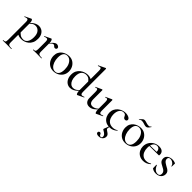

<svg xmlns="http://www.w3.org/2000/svg" viewBox="201 -2022 3594 3594"><g transform="rotate(45 1998.0 -225.0)"><path d="M30 275Q27 275 27 269Q27 263 30 263Q68 263 79.5 250Q91 237 91 194V-274Q91 -308 83.5 -323.5Q76 -339 56 -339Q47 -339 34 -335.5Q21 -332 5 -324Q1 -323 -1.5 -328.5Q-4 -334 -1 -335L119 -393Q122 -395 126 -395Q139 -395 149 -372Q159 -349 159 -304V194Q159 222 166 237Q173 252 193.5 257.5Q214 263 255 263Q258 263 258 269Q258 275 255 275Q228 275 195 274Q162 273 125 273Q98 273 73 274Q48 275 30 275ZM258 13Q220 13 191.5 5Q163 -3 126 -25L147 -82Q173 -51 203.5 -30Q234 -9 285 -9Q335 -9 367.5 -53.5Q400 -98 400 -184Q400 -269 362 -312.5Q324 -356 271 -356Q229 -356 197.5 -333Q166 -310 136 -277L127 -286Q178 -345 225 -372Q272 -399 320 -399Q362 -399 397 -377.5Q432 -356 453.5 -315Q475 -274 475 -215Q475 -153 454.5 -109.5Q434 -66 400.5 -39Q367 -12 330 0.5Q293 13 258 13Z M660 -271 654 -282Q692 -328 717 -352Q742 -376 760 -385.5Q778 -395 794 -395Q815 -395 836 -382Q857 -369 857 -349Q857 -334 847 -323.5Q837 -313 820 -313Q804 -313 794.5 -322Q785 -331 775.5 -339.5Q766 -348 750 -348Q742 -348 732 -343Q722 -338 705.5 -321.5Q689 -305 660 -271ZM554 0Q551 0 551 -6Q551 -12 554 -12Q590 -12 601.5 -25.5Q613 -39 613 -81V-276Q613 -308 605.5 -323Q598 -338 580 -338Q570 -338 557 -334.5Q544 -331 527 -324Q523 -322 521 -327.5Q519 -333 522 -335L645 -394Q649 -395 651 -395Q660 -395 671 -373Q682 -351 682 -310V-81Q682 -53 689.5 -38Q697 -23 717.5 -17.5Q738 -12 777 -12Q780 -12 780 -6Q780 0 777 0Q751 0 718 -1Q685 -2 648 -2Q621 -2 596.5 -1Q572 0 554 0Z M1101 13Q1040 13 995.5 -16Q951 -45 927 -93.5Q903 -142 903 -198Q903 -250 922.5 -288Q942 -326 974 -350.5Q1006 -375 1044 -387Q1082 -399 1119 -399Q1181 -399 1225 -369Q1269 -339 1292.5 -292Q1316 -245 1316 -193Q1316 -130 1286 -83.5Q1256 -37 1207.5 -12Q1159 13 1101 13ZM1130 -6Q1179 -6 1206.5 -44.5Q1234 -83 1234 -162Q1234 -229 1214 -277.5Q1194 -326 1160.5 -352.5Q1127 -379 1085 -379Q1036 -379 1009.5 -341.5Q983 -304 983 -231Q983 -168 1002 -116.5Q1021 -65 1054 -35.5Q1087 -6 1130 -6Z M1541 13Q1499 13 1463.5 -10.5Q1428 -34 1406.5 -77Q1385 -120 1385 -179Q1385 -238 1406.5 -279.5Q1428 -321 1462.5 -347Q1497 -373 1537 -386Q1577 -399 1613 -399Q1649 -399 1679.5 -388Q1710 -377 1736 -359L1720 -287Q1697 -328 1667 -352.5Q1637 -377 1590 -377Q1532 -377 1496.5 -336Q1461 -295 1461 -210Q1461 -153 1477.5 -112Q1494 -71 1522 -49Q1550 -27 1585 -27Q1629 -27 1662 -51Q1695 -75 1725 -109L1734 -101Q1713 -77 1685 -50.5Q1657 -24 1621.5 -5.5Q1586 13 1541 13ZM1771 -715V-112Q1771 -77 1779 -61.5Q1787 -46 1805 -46Q1814 -46 1826.5 -48.5Q1839 -51 1854 -59Q1858 -61 1860.5 -55.5Q1863 -50 1860 -48L1741 9Q1737 11 1734 11Q1722 11 1712.5 -13Q1703 -37 1703 -81V-594Q1703 -630 1696.5 -646Q1690 -662 1672 -662Q1663 -662 1653 -658.5Q1643 -655 1628 -648Q1624 -647 1621.5 -653Q1619 -659 1622 -660L1755 -724Q1757 -725 1760 -725Q1763 -725 1767 -722Q1771 -719 1771 -715Z M2047 9Q1996 9 1966.5 -23.5Q1937 -56 1937 -114V-265Q1937 -303 1930.5 -320Q1924 -337 1907 -337Q1894 -337 1876 -328Q1872 -326 1869.5 -332Q1867 -338 1871 -339L1989 -394Q1991 -395 1993 -395Q1997 -395 2001 -392Q2005 -389 2005 -385V-152Q2005 -94 2025.5 -66.5Q2046 -39 2088 -39Q2124 -39 2159.5 -60Q2195 -81 2220 -115L2225 -104Q2183 -48 2139.5 -19.5Q2096 9 2047 9ZM2269 -385V-110Q2269 -76 2276.5 -61Q2284 -46 2302 -46Q2311 -46 2322.5 -49.5Q2334 -53 2351 -60Q2355 -62 2357.5 -56.5Q2360 -51 2357 -49L2233 10Q2231 11 2228 11Q2220 11 2210.5 -11.5Q2201 -34 2201 -76V-265Q2201 -303 2194 -320Q2187 -337 2171 -337Q2158 -337 2139 -328Q2136 -326 2133.5 -332Q2131 -338 2135 -339L2253 -394Q2255 -395 2257 -395Q2260 -395 2264.5 -392Q2269 -389 2269 -385Z M2591 12Q2522 12 2478.5 -17.5Q2435 -47 2414.5 -92.5Q2394 -138 2394 -185Q2394 -235 2414 -274Q2434 -313 2466.5 -340Q2499 -367 2539 -381Q2579 -395 2618 -395Q2646 -395 2673.5 -387Q2701 -379 2719 -364.5Q2737 -350 2737 -330Q2737 -316 2726.5 -304.5Q2716 -293 2696 -293Q2677 -293 2665 -304Q2653 -315 2646 -332Q2637 -352 2624 -363.5Q2611 -375 2583 -375Q2530 -375 2500.5 -331Q2471 -287 2471 -216Q2471 -166 2488 -122.5Q2505 -79 2541 -53Q2577 -27 2635 -27Q2663 -27 2687.5 -34.5Q2712 -42 2735 -58Q2738 -60 2741.5 -56Q2745 -52 2742 -50Q2708 -19 2672 -3.5Q2636 12 2591 12ZM2588 2Q2579 33 2578 49Q2577 65 2587.5 75Q2598 85 2620 99Q2641 111 2658 129Q2675 147 2675 176Q2675 198 2664 221Q2653 244 2629 259.5Q2605 275 2565 275Q2535 275 2516.5 265Q2498 255 2498 234Q2498 220 2508 210.5Q2518 201 2531 201Q2547 201 2553.5 209Q2560 217 2564 227.5Q2568 238 2575 246Q2582 254 2599 254Q2630 254 2630 220Q2630 194 2611.5 173.5Q2593 153 2545 127Q2534 121 2532.5 116Q2531 111 2537 97Q2546 77 2550 65.5Q2554 54 2559.5 40.5Q2565 27 2574 1Z M3001 13Q2940 13 2895.5 -16Q2851 -45 2827 -93.5Q2803 -142 2803 -198Q2803 -250 2822.5 -288Q2842 -326 2874 -350.5Q2906 -375 2944 -387Q2982 -399 3019 -399Q3081 -399 3125 -369Q3169 -339 3192.5 -292Q3216 -245 3216 -193Q3216 -130 3186 -83.5Q3156 -37 3107.5 -12Q3059 13 3001 13ZM3030 -6Q3079 -6 3106.5 -44.5Q3134 -83 3134 -162Q3134 -229 3114 -277.5Q3094 -326 3060.5 -352.5Q3027 -379 2985 -379Q2936 -379 2909.5 -341.5Q2883 -304 2883 -231Q2883 -168 2902 -116.5Q2921 -65 2954 -35.5Q2987 -6 3030 -6ZM3086 -527Q3105 -527 3115.5 -534.5Q3126 -542 3136 -554Q3138 -556 3141.5 -552.5Q3145 -549 3143 -547Q3116 -506 3099 -492.5Q3082 -479 3063 -479Q3042 -479 3021.5 -485.5Q3001 -492 2980 -498Q2959 -504 2934 -504Q2913 -504 2904 -496Q2895 -488 2884 -477Q2882 -476 2878.5 -478.5Q2875 -481 2877 -484Q2885 -496 2898.5 -512Q2912 -528 2928 -539.5Q2944 -551 2962 -551Q2979 -551 2998.5 -545Q3018 -539 3040.5 -533Q3063 -527 3086 -527Z M3477 12Q3415 12 3371.5 -15.5Q3328 -43 3306.5 -87Q3285 -131 3285 -180Q3285 -241 3314 -289.5Q3343 -338 3392.5 -366.5Q3442 -395 3504 -395Q3561 -395 3591.5 -368.5Q3622 -342 3622 -296Q3622 -285 3620 -278Q3618 -271 3611 -271H3540Q3544 -319 3525 -347Q3506 -375 3469 -375Q3418 -375 3390 -333Q3362 -291 3362 -220Q3362 -164 3380 -120.5Q3398 -77 3433 -52.5Q3468 -28 3517 -28Q3543 -28 3570 -35.5Q3597 -43 3620 -59Q3622 -61 3625.5 -56.5Q3629 -52 3627 -49Q3591 -16 3554 -2Q3517 12 3477 12ZM3339 -269 3338 -284 3563 -289V-271Z M3767 -329Q3767 -305 3779.5 -287.5Q3792 -270 3812 -257Q3832 -244 3854 -231Q3880 -218 3903.5 -203.5Q3927 -189 3942 -168Q3957 -147 3957 -113Q3957 -81 3941 -52.5Q3925 -24 3893 -6.5Q3861 11 3813 11Q3789 11 3765 5Q3741 -1 3715 -18Q3713 -20 3711 -23Q3709 -26 3709 -30L3707 -114Q3707 -117 3712.5 -117.5Q3718 -118 3719 -116Q3731 -83 3749.5 -58.5Q3768 -34 3791.5 -21Q3815 -8 3842 -8Q3870 -8 3886 -23Q3902 -38 3901 -68Q3901 -96 3887.5 -114.5Q3874 -133 3854 -145.5Q3834 -158 3812 -169Q3788 -181 3765 -195Q3742 -209 3727.5 -230Q3713 -251 3713 -285Q3713 -325 3733.5 -350Q3754 -375 3786 -386.5Q3818 -398 3852 -398Q3872 -398 3890 -394.5Q3908 -391 3928 -383Q3937 -379 3937 -372Q3937 -354 3936 -335Q3935 -316 3935 -294Q3935 -291 3929 -291Q3923 -291 3923 -294Q3923 -315 3907 -334Q3891 -353 3867 -365.5Q3843 -378 3817 -378Q3796 -378 3781.5 -367Q3767 -356 3767 -329Z"/></g></svg>

Font: Cormorant Medium
Style: Regular
Weight: 500
Designer: Christian Thalmann (Catharsis Fonts)
Foundry: Catharsis Fonts
Version: Version 4.000